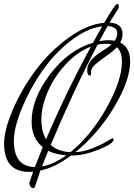

<svg xmlns="http://www.w3.org/2000/svg" viewBox="-20 -866 687 984"><path d="M320 -70Q266 -74 227 -93Q224 -84 212 -55.5Q200 -27 195 -13Q254 -23 320 -70ZM568 -657Q581 -676 581 -695Q581 -714 566 -723Q551 -732 532 -733Q517 -708 489 -655Q517 -660 535.5 -660Q554 -660 568 -657ZM216 -152Q320 -396 446 -627Q377 -601 317.5 -537Q258 -473 225 -396Q192 -319 192 -256Q192 -193 216 -152ZM51 -144Q51 -12 159 -10L199 -112Q142 -157 142 -243Q142 -360 236.5 -485Q331 -610 457 -647Q475 -681 504 -731Q425 -722 340.5 -655.5Q256 -589 194 -499Q132 -409 91.5 -309.5Q51 -210 51 -144ZM446 -498 447 -491Q447 -479 440 -479Q427 -479 427 -506.5Q427 -534 446.5 -557Q466 -580 503 -603.5Q540 -627 552 -638Q536 -642 520.5 -642Q505 -642 480 -637Q352 -392 240 -123Q276 -90 341 -86Q447 -172 526 -313Q605 -454 605 -550Q605 -601 579 -624Q561 -604 525.5 -579.5Q490 -555 468 -535.5Q446 -516 446 -498ZM584 -818 541 -750Q608 -747 608 -692Q608 -668 596 -648Q647 -623 647 -551Q647 -454 564.5 -316.5Q482 -179 366 -86Q408 -88 453.5 -106Q499 -124 527 -141Q555 -158 558.5 -158Q562 -158 562 -150Q562 -130 486 -99.5Q410 -69 351 -69H344Q261 -7 187 8Q170 56 158 94Q154 98 148.5 98Q143 98 137.5 91.5Q132 85 130 72Q133 63 150 14Q139 15 131 15Q65 15 33 -21.5Q1 -58 1 -129.5Q1 -201 47 -307Q93 -413 164 -507.5Q235 -602 330 -671.5Q425 -741 514 -749Q570 -846 581 -846Q589 -846 589 -835Q589 -824 584 -818Z"/></svg>

Font: Mrs Saint Delafield
Style: Regular
Weight: 400
Designer: Alejandro Paul
Foundry: Alejandro Paul
Version: Version 1.000